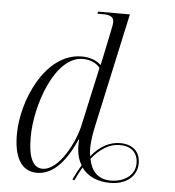

<svg xmlns="http://www.w3.org/2000/svg" viewBox="-55 -811 811 891"><g transform="rotate(5 350.5 -365.0)"><path d="M491 27C562 27 615 -12 615 -75C615 -127 582 -161 522 -161C471 -161 425 -135 388 -88C385 -103 384 -119 385 -136C386 -162 390 -192 398 -228L514 -760H366L364 -750H389C421 -750 440 -743 440 -717C440 -710 438 -697 435 -685L415 -588C410 -566 405 -539 399 -514C378 -534 347 -546 309 -546C140 -546 40 -319 40 -159C40 -62 70 10 148 10C210 10 273 -36 327 -160H330C329 -152 329 -143 329 -135C329 -100 336 -68 352 -43C339 -22 327 1 315 26L324 30C335 7 346 -14 357 -33C385 6 431 27 491 27ZM172 -11C132 -11 105 -49 105 -153C105 -299 184 -535 315 -535C347 -535 378 -523 395 -500L335 -227C318 -149 249 -11 172 -11ZM492 16C433 16 401 -20 390 -76C427 -123 472 -152 521 -152C573 -152 605 -124 605 -74C605 -19 556 16 492 16Z"/></g></svg>

Font: Noto Serif Display SemiCondensed Light
Style: Italic
Weight: 300
Width: 4
Italic angle: -12°
Designer: Monotype Design Team
Foundry: Monotype Imaging Inc.
Version: Version 2.009